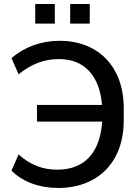

<svg xmlns="http://www.w3.org/2000/svg" viewBox="-20 -933 698 963"><path d="M270.5 9.8C470.2 9.8 600.6 -118.2 600.6 -329.6V-390.6C600.6 -601.6 469.7 -728.5 278.8 -728.5C186.5 -728.5 100.6 -696.3 37.6 -641.6L73.2 -560.5C140.6 -613.8 202.1 -636.7 276.4 -636.7C403.3 -636.7 479.5 -553.2 491.7 -406.7H165.5V-323.2H492.7C481.4 -165 402.8 -82 267.1 -82C193.4 -82 132.8 -105.5 73.2 -158.2L37.6 -77.1C92.8 -21.5 177.2 9.8 270.5 9.8ZM430.2 -814.5V-913.1H332V-814.5ZM254.9 -814.5V-913.1H156.7V-814.5Z"/></svg>

Font: Winston
Style: Regular
Weight: 400
Designer: Vernon Adams, Kim Jin-seong, David Berlow, Cristiano Sobral
Foundry: The Winston Project Authors
Version: Version 3.004